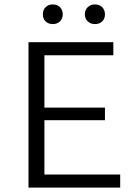

<svg xmlns="http://www.w3.org/2000/svg" viewBox="-20 -849 619 869"><path d="M109 0V-658H493V-599H181V-362H455V-305H181V-59H524V0ZM174 -784Q174 -804 186.5 -816.5Q199 -829 219 -829Q239 -829 251.5 -816.5Q264 -804 264 -784Q264 -765 251.5 -752.5Q239 -740 219 -740Q199 -740 186.5 -752Q174 -764 174 -784ZM364 -784Q364 -804 377 -816.5Q390 -829 410 -829Q430 -829 442.5 -816.5Q455 -804 455 -784Q455 -764 442.5 -752Q430 -740 410 -740Q390 -740 377 -752.5Q364 -765 364 -784Z"/></svg>

Font: LXGW Bright TC
Style: Regular
Weight: 400
Designer: Christian Thalmann (Catharsis Fonts)
Foundry: LXGW / Christian Thalmann (Catharsis Fonts) / Fontworks Inc.
Version: Version 5.501